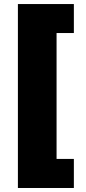

<svg xmlns="http://www.w3.org/2000/svg" viewBox="-20 -791 425 948"><path d="M68.4 137.2V-771H344.7V-627.9H259.3V-6.3H344.7V137.2Z"/></svg>

Font: Inter 16pt Black
Style: Regular
Weight: 900
Version: Version 4.001;git-66647c0bb